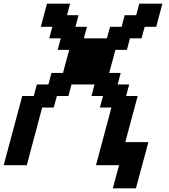

<svg xmlns="http://www.w3.org/2000/svg" viewBox="-20 -895 915 1040"><path d="M591.3 125H716.3Q727.5 83.5 750 0Q772.5 -83.5 783.7 -125H658.7Q669.9 -166.5 692.1 -249.8Q714.4 -333 725.6 -375H663.1L679.7 -437.5H617.2L633.8 -500H571.3Q577.1 -520.5 588.4 -562.3Q599.6 -604 605 -625H667.5L684.1 -687.5H746.6L763.7 -750H826.2Q831.5 -770.5 842.8 -812.5Q854 -854.5 859.4 -875H734.4L717.8 -812.5H655.3L638.7 -750H576.2L559.1 -687.5H434.1L451.2 -750H388.7L405.3 -812.5H342.8L359.4 -875H234.4Q229 -854 217.8 -812.5Q206.5 -771 201.2 -750H263.7L246.6 -687.5H309.1L292.5 -625H355Q349.1 -604 337.9 -562.3Q326.7 -520.5 321.3 -500H258.8L242.2 -437.5H179.7L163.1 -375H100.6Q84 -312.5 50.3 -187.5Q16.6 -62.5 0 0H125L208.5 -312.5H271L288.1 -375H350.6L367.2 -437.5H492.2L475.6 -375H538.1L521 -312.5H583.5L500 0H625Q619.1 21 607.9 62.5Q596.7 104 591.3 125Z"/></svg>

Font: Faithful 32x
Style: Oblique
Weight: 400
Foundry: Faithful Resource Pack
Version: Version 1.0; January 27, 2023